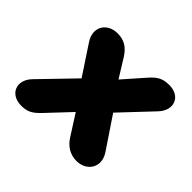

<svg xmlns="http://www.w3.org/2000/svg" viewBox="-125 -656 820 820"><g transform="rotate(45 284.5 -246.0)"><path d="M89 9C128 9 148 -5 177 -36L272 -137L332 -43C354 -8 386 9 422 9C484 9 521 -48 483 -105L387 -248L519 -388C566 -438 543 -501 473 -501C432 -501 412 -488 384 -456L303 -364L251 -448C228 -484 202 -501 161 -501C98 -501 63 -445 101 -388L188 -256L42 -105C-6 -55 18 9 89 9Z"/></g></svg>

Font: SN Pro Heavy
Style: Italic
Weight: 800
Italic angle: -9°
Designer: Tobias Whetton
Foundry: Supernotes
Version: Version 1.001;Glyphs 3.2 (3249)